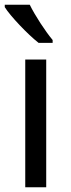

<svg xmlns="http://www.w3.org/2000/svg" viewBox="-21 -786 299 806"><path d="M104 -766H-1V-756C22 -719 95 -642 141 -606H200V-618C169 -655 126 -721 104 -766ZM173 0V-536H85V0Z"/></svg>

Font: Noto Sans Miao
Style: Regular
Weight: 400
Designer: Monotype Design Team
Foundry: Monotype Imaging Inc.
Version: Version 2.003